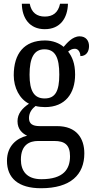

<svg xmlns="http://www.w3.org/2000/svg" viewBox="-20 -761 502 1020"><path d="M218 -606C301 -606 339 -666 341 -741H299C289 -693 260 -673 218 -673C177 -673 147 -693 138 -741H96C97 -666 136 -606 218 -606ZM198 239C355 239 428 167 428 54C428 -26 387 -91 283 -91H191C152 -91 134 -104 134 -134C134 -164 152 -185 169 -198C181 -194 205 -192 219 -192C327 -192 379 -265 379 -365C379 -425 363 -460 342 -487C353 -496 363 -502 378 -502C396 -502 407 -483 407 -463C439 -463 453 -488 453 -516C453 -544 437 -568 403 -568C364 -568 334 -530 318 -512C296 -531 261 -546 219 -546C108 -546 53 -476 53 -361C53 -295 84 -235 134 -210C98 -186 73 -157 73 -117C73 -74 99 -52 124 -40C68 -27 17 15 17 93C17 185 77 239 198 239ZM217 -238C161 -238 137 -278 137 -364C137 -454 161 -499 216 -499C273 -499 295 -456 295 -365C295 -277 274 -238 217 -238ZM200 191C121 191 91 146 91 87C91 8 137 -12 182 -12H269C323 -12 352 8 352 69C352 137 318 191 200 191Z"/></svg>

Font: Noto Serif Bengali Condensed
Style: Regular
Weight: 400
Width: 3
Designer: Juan Bruce, Universal Thirst, Indian Type Foundry and the Monotype Design Team.
Foundry: Monotype Imaging Inc.
Version: Version 2.003